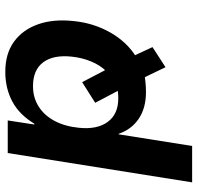

<svg xmlns="http://www.w3.org/2000/svg" viewBox="-30 -518 728 707"><g transform="rotate(-90 333.5 -164.0)"><path d="M16 180 124 -499H244L229 -401H232Q265 -456 313.5 -482Q362 -508 423 -508Q490 -508 534 -476Q578 -444 598 -387.5Q618 -331 610 -257Q603 -184 568.5 -122.5Q534 -61 478 -26L482 -35L514 34L440 82L401 1L413 5Q397 7 381 8.5Q365 10 348 10Q290 10 250.5 -16.5Q211 -43 195 -90L193 -91L150 180ZM325 -92Q337 -92 346 -93Q355 -94 366 -96L358 -84L309 -177L385 -225L433 -133L425 -136Q447 -158 461 -191.5Q475 -225 479 -264Q486 -331 458 -368.5Q430 -406 370 -406Q328 -406 295 -385Q262 -364 242 -326Q222 -288 217 -237Q210 -170 238.5 -131Q267 -92 325 -92Z"/></g></svg>

Font: Nunito Sans 8pt
Style: Bold Italic
Weight: 700
Italic angle: -9°
Version: Version 3.101;gftools[0.9.27]